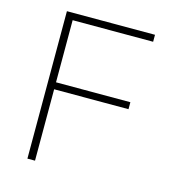

<svg xmlns="http://www.w3.org/2000/svg" viewBox="-105 -788 809 878"><g transform="rotate(15 300.0 -349.0)"><path d="M104 0V-698H521V-665H140V-371H492V-338H140V0Z"/></g></svg>

Font: IBM Plex Mono ExtLt
Style: Regular
Weight: 200
Monospace: yes
Designer: Mike Abbink, Paul van der Laan, Pieter van Rosmalen
Foundry: Bold Monday
Version: Version 2.3